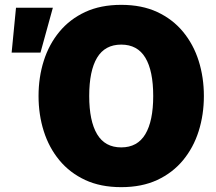

<svg xmlns="http://www.w3.org/2000/svg" viewBox="-20 -760 890 792"><path d="M480 12Q395 12 331.5 -17.5Q268 -47 225 -99Q182 -151 160.5 -219Q139 -287 139 -364Q139 -441 160.5 -509Q182 -577 225 -629Q268 -681 331.5 -710.5Q395 -740 480 -740Q565 -740 628.5 -710.5Q692 -681 735 -629Q778 -577 799.5 -509Q821 -441 821 -364Q821 -287 799.5 -219Q778 -151 735 -99Q692 -47 628.5 -17.5Q565 12 480 12ZM28 -543 46 -728H198L147 -543ZM480 -152Q547 -152 579.5 -206.5Q612 -261 612 -364Q612 -468 579.5 -522Q547 -576 480 -576Q413 -576 380.5 -522Q348 -468 348 -364Q348 -261 380.5 -206.5Q413 -152 480 -152Z"/></svg>

Font: Murecho Black
Style: Regular
Weight: 900
Designer: Neil Summerour
Foundry: Positype
Version: Version 1.010; ttfautohint (v1.8.3)